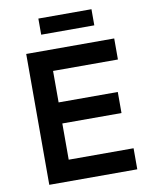

<svg xmlns="http://www.w3.org/2000/svg" viewBox="-93 -929 786 997"><g transform="rotate(-10 299.5 -430.0)"><path d="M85 0V-690H549V-579H207V-413H519V-302H207V-111H549V0ZM179 -775V-860H459V-775Z"/></g></svg>

Font: Oxanium ExtraLight SemiBold
Style: Regular
Weight: 600
Version: Version 2.000